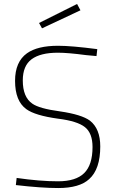

<svg xmlns="http://www.w3.org/2000/svg" viewBox="-20 -942 581 969"><path d="M274 7Q189 7 60 -8L64 -44Q181 -27 273 -27Q363 -27 405 -68.5Q447 -110 447 -200Q447 -270 408.5 -300.5Q370 -331 273 -343Q157 -359 113 -391Q56 -432 56 -534Q56 -630 116 -673Q169 -711 273 -711Q341 -711 471 -694L467 -659L413 -664Q323 -676 272 -676Q184 -676 139.5 -643Q95 -610 95 -536Q95 -452 143 -419Q178 -394 282 -380Q392 -364 434 -333Q486 -292 486 -203Q486 -88 430 -38Q381 7 274 7ZM192 -799 177 -826 369 -922 386 -890Z"/></svg>

Font: Storia Sans Thin
Style: Regular
Weight: 100
Designer: Accademia di Belle Arti di Urbino and others
Foundry: Accademia di Belle Arti di Urbino and others.
Version: Version 60.001;May 25, 2020;FontCreator 12.0.0.2522 64-bit